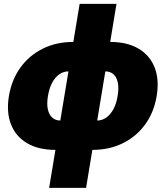

<svg xmlns="http://www.w3.org/2000/svg" viewBox="-20 -752 843 977"><path d="M262.2 10.7Q175.8 10.7 118.2 -23.2Q60.5 -57.1 36.1 -118.9Q11.7 -180.7 25.4 -263.7Q39.6 -347.2 84.2 -408.7Q128.9 -470.2 197.8 -504.4Q266.6 -538.6 353 -538.6H541Q627.4 -538.6 685.1 -504.4Q742.7 -470.2 766.8 -408.7Q791 -347.2 777.3 -263.7Q763.7 -180.7 718.8 -118.9Q673.8 -57.1 605 -23.2Q536.1 10.7 450.2 10.7ZM286.6 -138.7H474.6Q499 -138.7 520.3 -153.3Q541.5 -168 556.9 -196Q572.3 -224.1 578.6 -264.2Q585.4 -305.2 579.3 -332.8Q573.2 -360.4 556.9 -374.5Q540.5 -388.7 516.1 -388.7H328.1Q303.7 -388.7 282.7 -374.5Q261.7 -360.4 246.3 -332.8Q231 -305.2 224.1 -264.2Q217.3 -224.1 223.4 -196Q229.5 -168 246.1 -153.3Q262.7 -138.7 286.6 -138.7ZM230 204.1 385.3 -732.4H572.8L418 204.1Z"/></svg>

Font: Inter 24pt Black
Style: Italic
Weight: 900
Italic angle: -9.3988°
Designer: Rasmus Andersson
Foundry: rsms
Version: Version 4.001;git-66647c0bb